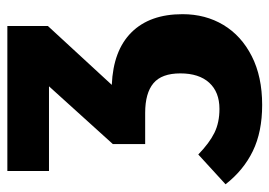

<svg xmlns="http://www.w3.org/2000/svg" viewBox="-128 -606 750 535"><g transform="rotate(-90 247.5 -338.0)"><path d="M476 -205Q476 -141 446 -91Q416 -41 359 -12Q302 17 223 17Q148 17 94.5 -9Q41 -35 2 -85L85 -161Q117 -130 145.5 -116Q174 -102 212 -102Q259 -102 285 -130.5Q311 -159 311 -211Q311 -263 283.5 -286Q256 -309 201 -309H114V-399L275 -577H39V-693H443V-580L279 -402Q375 -398 425.5 -347Q476 -296 476 -205Z"/></g></svg>

Font: Fira Sans Condensed
Style: Bold
Weight: 700
Width: 3
Designer: bBox Type GmbH & Carrois Corporate GbR & Edenspiekermann AG
Foundry: bBox Type GmbH & Carrois Corporate GbR & Edenspiekermann AG
Version: Version 4.301